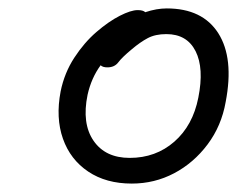

<svg xmlns="http://www.w3.org/2000/svg" viewBox="-20 -726 578 456"><path d="M293 -290Q232 -290 189.5 -318.5Q147 -347 129.5 -396.5Q112 -446 124 -509Q133 -553 156.5 -589Q180 -625 209 -650Q238 -675 264.5 -688.5Q291 -702 307 -702Q320 -702 325 -697Q352 -706 376 -706Q461 -706 498.5 -647Q536 -588 516 -484Q506 -427 473 -383Q440 -339 393.5 -314.5Q347 -290 293 -290ZM188 -501Q174 -433 202 -392Q230 -351 288 -351Q350 -351 394 -389.5Q438 -428 451 -494Q465 -564 444.5 -604.5Q424 -645 375 -645Q349 -645 331 -635.5Q313 -626 293 -609Q270 -590 261 -578Q252 -566 235 -566Q224 -566 219 -571Q197 -541 188 -501Z"/></svg>

Font: Shantell Sans Normal
Style: Italic
Weight: 300
Italic angle: -11.31°
Designer: Stephen Nixon, Anya Danilova, Shantell Martin
Foundry: Arrow Type
Version: Version 1.008;[a672d596b]